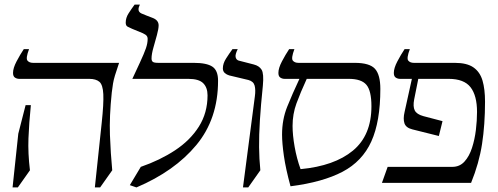

<svg xmlns="http://www.w3.org/2000/svg" viewBox="-20 -800 2177 840"><path d="M469 -395Q458 -290 461 -209.5Q464 -129 471 -55L418 20H395L425 -263Q434 -347 432 -388Q430 -429 415 -442Q400 -455 370 -455H64Q54 -455 45.5 -460.5Q37 -466 37 -481Q37 -502 52.5 -531.5Q68 -561 84 -585H107Q92 -545 100 -535Q108 -525 125 -525H501Q489 -490 483 -470Q477 -450 474.5 -434.5Q472 -419 469 -395ZM60 -215 92 -340H115Q107 -261 104.5 -195Q102 -129 111 -55L58 20H35Z M828 -525Q884 -525 909 -508.5Q934 -492 934 -447Q934 -280 839 -165.5Q744 -51 577 20L548 10L596 -70Q680 -99 746 -142.5Q812 -186 850 -246Q888 -306 888 -383Q888 -417 869 -436Q850 -455 804 -455H559L592 -526Q611 -567 618.5 -589Q626 -611 626 -630Q626 -642 616 -648.5Q606 -655 592 -660L558 -674Q546 -679 538 -683.5Q530 -688 530 -701Q530 -722 542.5 -741.5Q555 -761 569 -780H592Q586 -768 586 -759Q586 -747 599 -741L621 -732L647 -722Q674 -712 674 -689Q674 -674 666.5 -646.5Q659 -619 651 -591Q643 -563 643 -544Q643 -534 648.5 -529.5Q654 -525 673 -525Z M1024 -535 1090 -518Q1114 -512 1124.5 -495Q1135 -478 1130 -425Q1121 -338 1117 -273Q1113 -208 1113.5 -156.5Q1114 -105 1119 -55L1066 20H1043L1095 -378Q1099 -407 1094 -425.5Q1089 -444 1067 -450L983 -470Q972 -473 963.5 -480.5Q955 -488 955 -501Q955 -522 969 -544Q983 -566 997 -585H1020Q1008 -561 1011 -549.5Q1014 -538 1024 -535Z M1605 -335Q1605 -403 1583 -429Q1561 -455 1506 -455H1322Q1294 -394 1277 -347.5Q1260 -301 1260 -249Q1260 -209 1269 -158Q1278 -107 1295 -60Q1443 -74 1524 -141Q1605 -208 1605 -335ZM1532 -525Q1597 -525 1620.5 -499Q1644 -473 1644 -411Q1644 -268 1604.5 -181Q1565 -94 1478.5 -48.5Q1392 -3 1251 15Q1230 -62 1222 -118Q1214 -174 1214 -211Q1214 -277 1236.5 -333Q1259 -389 1290 -455H1225Q1215 -455 1206.5 -460.5Q1198 -466 1198 -481Q1198 -502 1213.5 -531.5Q1229 -561 1245 -585H1268Q1253 -545 1261 -535Q1269 -525 1286 -525Z M1970 -525Q2023 -525 2051.5 -505Q2080 -485 2091 -447.5Q2102 -410 2102 -355Q2102 -255 2089 -170.5Q2076 -86 2041 0H1651L1676 -70H1959Q1991 -70 2012 -93Q2033 -116 2045 -153Q2057 -190 2062 -231.5Q2067 -273 2067 -310Q2067 -382 2038.5 -418.5Q2010 -455 1943 -455H1810L1792 -365Q1786 -334 1794.5 -317Q1803 -300 1832 -292L1916 -270L1900 -205L1784 -234Q1756 -241 1749.5 -260.5Q1743 -280 1750 -310L1782 -455H1730Q1720 -455 1711.5 -460.5Q1703 -466 1703 -481Q1703 -502 1718.5 -531.5Q1734 -561 1750 -585H1773Q1758 -545 1766 -535Q1774 -525 1791 -525Z"/></svg>

Font: Bona Nova SC
Style: Italic
Weight: 400
Italic angle: -4°
Designer: Mateusz Machalski
Foundry: Capitalics
Version: Version 4.001; ttfautohint (v1.8.4.7-5d5b)